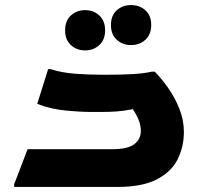

<svg xmlns="http://www.w3.org/2000/svg" viewBox="-20 -738 800 758"><path d="M36 -11 89 -149H422Q485 -149 510.5 -169Q536 -189 536 -221Q536 -244 526.5 -266.5Q517 -289 504 -307Q469 -300 440.5 -298Q412 -296 380 -296H341Q296 -296 236.5 -302Q177 -308 127 -328L170 -465H180Q223 -451 275.5 -447Q328 -443 378 -443H410Q458 -443 503.5 -445.5Q549 -448 579 -455H591Q616 -430 643 -392Q670 -354 688 -309Q706 -264 706 -217Q706 -159 681.5 -109.5Q657 -60 599.5 -30Q542 0 444 0H36ZM497 -560Q464 -560 441 -581Q418 -602 418 -639Q418 -677 441 -697.5Q464 -718 497 -718Q531 -718 554 -697.5Q577 -677 577 -639Q577 -602 554 -581Q531 -560 497 -560ZM316 -539Q283 -539 260 -560Q237 -581 237 -618Q237 -656 260 -677Q283 -698 316 -698Q349 -698 372 -677Q395 -656 395 -618Q395 -581 372 -560Q349 -539 316 -539Z"/></svg>

Font: Kufam
Style: Bold
Weight: 700
Designer: Wael Morcos, Artur Schmal
Foundry: Original Type
Version: Version 1.300; ttfautohint (v1.8.3)